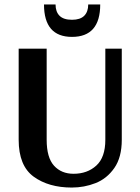

<svg xmlns="http://www.w3.org/2000/svg" viewBox="-20 -832 631 864"><path d="M528 -203Q528 -124 494.5 -76Q461 -28 410 -8Q359 12 303 12Q199 12 131.5 -37Q64 -86 64 -203V-613H190V-203Q190 -123 223 -86.5Q256 -50 311 -50Q373 -50 413.5 -87Q454 -124 454 -203V-613H528ZM304 -666Q178 -666 178 -812H230Q230 -779 248 -761Q266 -743 304 -743Q341 -743 359 -761Q377 -779 377 -812H431Q431 -666 304 -666Z"/></svg>

Font: Arya
Style: Bold
Weight: 700
Designer: Eduardo Rodriguez Tunni, Modular Infotech
Foundry: Eduardo Rodriguez Tunni, Modular Infotech
Version: Version 1.002